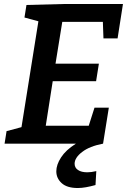

<svg xmlns="http://www.w3.org/2000/svg" viewBox="-20 -722 639 965"><path d="M455 -181H527L498 0H3L13 -63L88 -83L173 -615L103 -634L113 -697L305 -702H598L571 -529H500L497 -612H293L259 -402H477L463 -314H245L210 -90H426ZM371 223Q317 223 290 198.5Q263 174 263 139Q263 106 287 69Q311 32 360 1Q409 -30 484 -44L498 0Q430 13 392.5 42Q355 71 355 101Q355 121 372 132.5Q389 144 419 144Q439 144 464 138L460 208Q435 215 412.5 219Q390 223 371 223Z"/></svg>

Font: Bitter SemiBold
Style: Italic
Weight: 600
Italic angle: -9°
Designer: Sol Matas, and Bitter project Authors
Foundry: Sol Matas
Version: Version 2.001